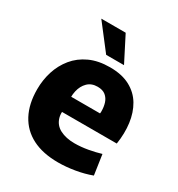

<svg xmlns="http://www.w3.org/2000/svg" viewBox="-174 -836 894 962"><g transform="rotate(30 273.5 -355.0)"><path d="M303.8 11.7Q215.2 11.7 154.3 -19.5Q93.5 -50.7 61.9 -110.1Q30.3 -169.5 30.3 -253.7Q30.3 -308 45.9 -357.4Q61.5 -406.8 93.8 -446.5Q126.2 -486.2 175.7 -508.9Q225.2 -531.7 292.3 -531.7Q361.3 -531.7 408.2 -506.6Q455 -481.5 480.9 -437.9Q506.8 -394.3 514.2 -337.6Q521.7 -280.8 511.7 -217.5H119.5L210.3 -284.8Q187.7 -224.2 198.1 -186.2Q208.5 -148.3 243.2 -130.4Q277.8 -112.5 327.3 -112.5Q364.5 -112.5 404.6 -119.7Q444.7 -127 475.8 -136.5L492.7 -21.2Q450.3 -5.3 400.1 3.2Q349.8 11.7 303.8 11.7ZM120.5 -306.3H363.5Q364.5 -310.7 364.5 -313.7Q364.5 -316.7 364.5 -319.5Q364.5 -344.8 357.5 -366.6Q350.5 -388.3 333.6 -402.3Q316.7 -416.2 287 -416.2Q251.8 -416.2 230 -394.8Q208.2 -373.3 200.6 -339.3Q193 -305.3 200.3 -268.3ZM243.5 -575.8 131.7 -720.7H272.8L346.8 -575.8Z"/></g></svg>

Font: Murecho Thin
Style: Regular
Weight: 100
Designer: Neil Summerour
Foundry: Positype
Version: Version 1.010